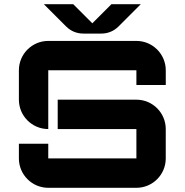

<svg xmlns="http://www.w3.org/2000/svg" viewBox="-20 -895 880 915"><path d="M377.3 -735H462.7C494.5 -735 522.8 -746.8 545.2 -769.2L651 -875H511L420 -784L329 -875H189L294.8 -769.2C317.2 -746.8 345.5 -735 377.3 -735ZM70 -140C70 -62.7 132.7 0 210 0H630C707.2 0 769.9 -62.7 769.9 -140V-280C769.9 -357.3 707.2 -420 630 -420H255V-280H630V-140H210V-210H70ZM70 -420C70 -342.7 132.7 -280 210 -280V-560H630V-490H770V-560C770 -637.3 707.2 -700 630 -700H210C132.7 -700 70 -637.3 70 -560Z"/></svg>

Font: Abstante
Style: Regular
Weight: 500
Designer: Valerio Brotto (Silverblur_type)
Version: Version 1.000;Glyphs 3.1.2 (3151)